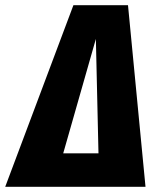

<svg xmlns="http://www.w3.org/2000/svg" viewBox="-72 -715 600 735"><path d="M418 -695 485 0H-52L209 -695ZM295 -566 170 -128H305Z"/></svg>

Font: Fira Sans Extra Condensed ExtraBold
Style: Italic
Weight: 800
Width: 3
Italic angle: -8°
Designer: Carrois Corporate & Edenspiekermann AG
Foundry: Carrois Corporate GbR & Edenspiekermann AG
Version: Version 4.203